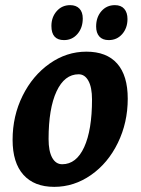

<svg xmlns="http://www.w3.org/2000/svg" viewBox="-20 -713 547 747"><path d="M29 -169Q29 -262 68 -340.5Q107 -419 173 -465.5Q239 -512 316 -512Q395 -512 436 -465.5Q477 -419 477 -329Q477 -236 438.5 -157Q400 -78 334 -32Q268 14 191 14Q113 14 71 -33Q29 -80 29 -169ZM338 -326Q338 -373 324 -398.5Q310 -424 286 -424Q231 -424 200 -357.5Q169 -291 169 -172Q169 -125 183 -99.5Q197 -74 222 -74Q277 -74 307.5 -140.5Q338 -207 338 -326ZM354 -610Q354 -646 374.5 -669.5Q395 -693 427 -693Q451 -693 463.5 -678.5Q476 -664 476 -639Q476 -604 455.5 -580.5Q435 -557 403 -557Q379 -557 366.5 -571Q354 -585 354 -610ZM180 -612Q180 -646 200.5 -669.5Q221 -693 253 -693Q276 -693 289 -679.5Q302 -666 302 -641Q302 -605 281.5 -581Q261 -557 229 -557Q180 -557 180 -612Z"/></svg>

Font: Andada Pro ExtraBold
Style: Italic
Weight: 800
Italic angle: -6.99998°
Designer: Carolina Giovagnoli
Foundry: Huerta Tipografica
Version: Version 3.005; ttfautohint (v1.8.4)